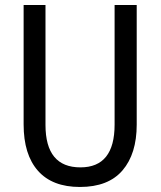

<svg xmlns="http://www.w3.org/2000/svg" viewBox="-20 -734 640 764"><path d="M436 -714V-238Q436 -68 300 -68Q161 -68 161 -237V-714H74V-239Q74 -119 131 -54.5Q188 10 298 10Q411 10 467.5 -56Q524 -122 524 -238V-714Z"/></svg>

Font: Noto Sans Display SemiCondensed
Style: Regular
Weight: 400
Width: 4
Designer: Monotype Design team
Foundry: Monotype Imaging Inc.
Version: 1.000